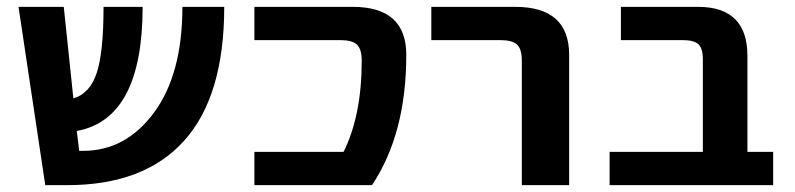

<svg xmlns="http://www.w3.org/2000/svg" viewBox="-20 -540 2319 560"><path d="M112 0 34 -520H166L194 -253Q242 -267 262 -327Q282 -387 282 -520H396Q396 -193 204 -158L211 -100H222Q347 -100 429.5 -212Q512 -324 512 -520H634Q634 -260 517.5 -130Q401 0 176 0Z M1009 -520Q1165 -520 1165 -380Q1165 -150 1065 0H722V-97H982Q1035 -203 1035 -363Q1035 -397 1021 -410Q1007 -423 972 -423H722V-520Z M1238 -423V-520H1483Q1640 -520 1640 -380V0H1502V-363Q1502 -397 1488 -410Q1474 -423 1439 -423Z M2030 -367Q2030 -399 2017 -411Q2004 -423 1971 -423H1791V-520H2016Q2160 -520 2160 -377V-97H2235V0H1758V-97H2030Z"/></svg>

Font: M PLUS 1p
Style: Bold
Weight: 700
Version: Version 1.062